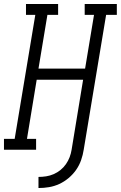

<svg xmlns="http://www.w3.org/2000/svg" viewBox="-50 -755 609 968"><path d="M144 193V137Q163 137 182.5 134Q202 131 220.5 123Q239 115 255 102Q271 89 282.5 72.5Q294 56 301 37.5Q308 19 311 0L369 -353H135L86 -55H132V0H-30V-55H24L128 -680H81V-735H243V-680H189L144 -409H379L424 -680H377V-735H539V-680H485L372 0Q368 26 359 52Q350 78 334 101Q318 124 296 142.5Q274 161 249 172.5Q224 184 197.5 188.5Q171 193 144 193Z"/></svg>

Font: Iosevka Curly Slab LtObl
Style: Regular
Weight: 300
Italic angle: -9°
Monospace: yes
Designer: Belleve Invis
Foundry: Belleve Invis
Version: Version 11.0.0; ttfautohint (v1.8.3)